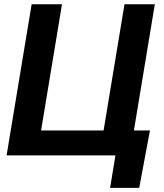

<svg xmlns="http://www.w3.org/2000/svg" viewBox="-20 -748 790 924"><path d="M604.5 0H11.7L132.3 -727.5H278.3L177.7 -120.1H478.5L579.1 -727.5H725.1ZM509.8 156.2 535.6 0H493.7L513.7 -120.1H701.7L649.9 156.2Z"/></svg>

Font: Inter Display
Style: Bold Italic
Weight: 700
Italic angle: -9.39999°
Designer: Rasmus Andersson
Foundry: rsms
Version: Version 4.000;git-a52131595